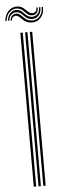

<svg xmlns="http://www.w3.org/2000/svg" viewBox="-70 -966 325 994"><g transform="rotate(-5 92.5 -468.5)"><path d="M113.5 0V-800H125.8V0ZM64 0V-800H76.5V0ZM88.8 0V-800H101V0ZM-8 -867.2Q-5.2 -901 16.1 -920.8Q37.5 -940.5 65 -936.5Q78 -934.8 86.8 -928.8Q95.5 -922.8 102.4 -915.6Q109.2 -908.5 116.2 -902.9Q123.2 -897.2 132.8 -896Q145 -894.8 151.9 -902.5Q158.8 -910.2 158 -923.2H164.8Q165.5 -905.2 156.5 -894.4Q147.5 -883.5 131 -884.8Q119.8 -885.8 112.1 -891.2Q104.5 -896.8 97.8 -904Q91 -911.2 83.1 -917.5Q75.2 -923.8 63.2 -926Q39.8 -930.5 20.4 -913.6Q1 -896.8 -1.2 -867.2ZM5.8 -867.2Q7.8 -893 23.8 -907.9Q39.8 -922.8 60.2 -919Q71.2 -917 79 -910.9Q86.8 -904.8 93.4 -897.5Q100 -890.2 108.1 -884.5Q116.2 -878.8 128.2 -877.2Q147.2 -875.5 159.9 -888.2Q172.5 -901 171.8 -923.2H178.8Q179.8 -896.2 164.9 -879.9Q150 -863.5 126.5 -866Q113.5 -867.5 105 -873.2Q96.5 -879 89.8 -886.2Q83 -893.5 75.8 -899.6Q68.5 -905.8 58.2 -907.5Q41.2 -910.5 27.6 -899Q14 -887.5 12.5 -867.2ZM19.2 -867.2Q20.8 -884 31.6 -893.5Q42.5 -903 56.5 -900.2Q65.8 -898.5 72.6 -892.6Q79.5 -886.8 86.2 -879.4Q93 -872 101.9 -866.1Q110.8 -860.2 124.2 -858.8Q150.5 -855.2 168.6 -873.6Q186.8 -892 185.5 -923.2H192.5Q193.5 -887.8 173.4 -866.4Q153.2 -845 122 -848.2Q108 -849.8 98.1 -855.4Q88.2 -861 81 -868Q73.8 -875 67.5 -880.9Q61.2 -886.8 54.5 -889Q45 -892 35.9 -886.2Q26.8 -880.5 26.2 -867.2Z"/></g></svg>

Font: Big Shoulders Inline Text Thin Light
Style: Regular
Weight: 300
Version: Version 2.002